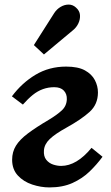

<svg xmlns="http://www.w3.org/2000/svg" viewBox="-20 -803 483 839"><path d="M196 16Q159 16 121 3.5Q83 -9 58 -36Q33 -63 33 -105Q33 -139 49.5 -166Q66 -193 102 -220Q138 -247 194 -280Q229 -301 250 -320.5Q271 -340 272 -369Q273 -392 259 -407Q245 -422 217 -422Q191 -422 167.5 -413.5Q144 -405 123 -388Q102 -371 80 -346L32 -382Q76 -441 135.5 -476.5Q195 -512 269 -512Q321 -512 351 -495.5Q381 -479 394.5 -453Q408 -427 408 -399Q408 -347 371.5 -314Q335 -281 270 -245Q221 -218 197.5 -195.5Q174 -173 172 -146Q170 -120 182 -105Q194 -90 212 -84Q230 -78 247 -78Q315 -78 380 -157L428 -118Q403 -84 371.5 -53.5Q340 -23 297 -3.5Q254 16 196 16ZM172 -565 128 -606 217 -746Q228 -763 245 -773Q262 -783 280 -783Q298 -783 312 -770Q328 -756 329.5 -737.5Q331 -719 322.5 -701Q314 -683 299 -671Z"/></svg>

Font: Lora
Style: Bold Italic
Weight: 700
Italic angle: -3°
Designer: Olga Karpushina, Alexei Vanyashin (Cyrillic)
Foundry: Cyreal
Version: Version 3.004